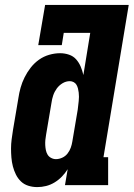

<svg xmlns="http://www.w3.org/2000/svg" viewBox="-20 -755 545 783"><path d="M132 8Q113 8 95.5 2.5Q78 -3 65.5 -15Q53 -27 45 -43Q37 -59 32.5 -76.5Q28 -94 26.5 -112.5Q25 -131 25 -149.5Q25 -168 27.5 -187Q30 -206 33 -225L55 -355Q58 -376 64 -397.5Q70 -419 80.5 -440Q91 -461 105.5 -479.5Q120 -498 139 -511.5Q158 -525 180.5 -531.5Q203 -538 225 -538Q244 -538 261.5 -532Q279 -526 290.5 -513Q302 -500 309 -483.5Q316 -467 320 -449L348 -621H240L232 -571H136L164 -735H505L402 -114H421V0H245L256 -65Q246 -49 232.5 -35Q219 -21 202.5 -11Q186 -1 168 3.5Q150 8 132 8ZM208 -106Q221 -106 234 -112Q247 -118 255.5 -129Q264 -140 268.5 -152.5Q273 -165 275 -178L297 -308Q298 -317 299 -325.5Q300 -334 301 -343Q302 -352 302 -360.5Q302 -369 301 -377.5Q300 -386 298 -394Q296 -402 292 -409Q288 -416 280.5 -420Q273 -424 265 -424Q249 -424 235 -415.5Q221 -407 211.5 -394Q202 -381 197 -366Q192 -351 190 -336L168 -206Q166 -195 165 -184.5Q164 -174 164.5 -163.5Q165 -153 167 -143Q169 -133 174 -124.5Q179 -116 188.5 -111Q198 -106 208 -106Z"/></svg>

Font: Iosevka Curly Slab HvObl
Style: Regular
Weight: 900
Italic angle: -9°
Monospace: yes
Designer: Belleve Invis
Foundry: Belleve Invis
Version: Version 11.1.0; ttfautohint (v1.8.3)